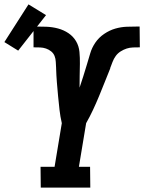

<svg xmlns="http://www.w3.org/2000/svg" viewBox="-108 -856 658 876"><path d="M78 0 77 -95H141L174 -294Q167 -324 163.5 -355Q160 -386 157 -417.5Q154 -449 151.5 -480.5Q149 -512 148 -544V-546Q147 -559 146.5 -573.5Q146 -588 141 -600.5Q136 -613 125.5 -621.5Q115 -630 102 -634.5Q89 -639 75 -639.5Q61 -640 47 -640H45V-735H49Q76 -735 103.5 -734Q131 -733 157 -726Q183 -719 204.5 -704.5Q226 -690 239 -668Q252 -646 254.5 -619Q257 -592 256.5 -565Q256 -538 255.5 -510.5Q255 -483 255 -456Q264 -482 272 -508Q280 -534 288 -560Q296 -586 303.5 -612Q311 -638 327 -661.5Q343 -685 367.5 -701.5Q392 -718 418 -725.5Q444 -733 470.5 -734Q497 -735 523 -735H529L530 -640H528Q514 -640 499 -639.5Q484 -639 470 -634.5Q456 -630 442.5 -621.5Q429 -613 420 -600.5Q411 -588 405.5 -573.5Q400 -559 395 -546V-544Q382 -512 369.5 -480.5Q357 -449 344 -417.5Q331 -386 316.5 -355Q302 -324 285 -294L252 -95H303L304 0ZM-25 -625 -88 -664 22 -836 102 -787Z"/></svg>

Font: Iosevka QP
Style: Bold Italic
Weight: 700
Italic angle: -9°
Designer: Belleve Invis
Foundry: Belleve Invis
Version: Version 20.0.0; ttfautohint (v1.8.4)